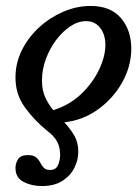

<svg xmlns="http://www.w3.org/2000/svg" viewBox="-20 -436 465 645"><path d="M121 189Q86 189 59 175Q32 161 32 128Q32 113 40.5 99Q49 85 74 85Q92 85 101 92.5Q110 100 115 110Q120 120 127 127.5Q134 135 148 135Q168 135 175 118.5Q182 102 182 84Q182 58 171.5 39Q161 20 138 3Q95 -32 63.5 -75.5Q32 -119 32 -175Q32 -225 54 -268.5Q76 -312 112.5 -345Q149 -378 193.5 -397Q238 -416 284 -416Q352 -416 386.5 -375Q421 -334 421 -273Q421 -214 391 -160Q361 -106 310 -69Q259 -32 196 -25Q215 -5 229 18.5Q243 42 243 74Q243 102 229.5 128.5Q216 155 189 172Q162 189 121 189ZM121 -166Q121 -133 132 -109Q143 -85 159 -66Q214 -83 253 -120.5Q292 -158 313 -202.5Q334 -247 334 -285Q334 -320 316.5 -342.5Q299 -365 269 -365Q242 -365 216 -347.5Q190 -330 168.5 -301.5Q147 -273 134 -237.5Q121 -202 121 -166Z"/></svg>

Font: Junicode
Style: Bold Italic
Weight: 700
Italic angle: -11°
Designer: Peter S. Baker
Version: Version 2.100; ttfautohint (v1.8.4)